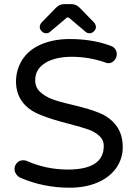

<svg xmlns="http://www.w3.org/2000/svg" viewBox="-20 -877 642 908"><path d="M77.1 -36.1Q65.4 -41 57.1 -52.7Q48.8 -64.5 48.8 -77.1Q48.8 -94.7 60.5 -106.9Q72.3 -119.1 89.8 -119.1Q100.6 -119.1 108.4 -115.2Q199.2 -75.2 300.8 -75.2Q470.7 -75.2 470.7 -186.5Q470.7 -215.8 449.2 -234.4Q429.7 -252.9 400.4 -263.7Q371.1 -274.4 303.7 -292Q226.6 -311.5 175.8 -332Q116.2 -354.5 85.9 -395Q55.7 -435.5 55.7 -491.2Q55.7 -546.9 85 -593.8Q115.2 -641.6 174.3 -667Q233.4 -692.4 309.6 -692.4Q418 -692.4 503.9 -660.2Q532.2 -649.4 532.2 -620.1Q532.2 -604.5 520.5 -591.3Q508.8 -578.1 492.2 -578.1Q485.4 -578.1 476.6 -582Q400.4 -608.4 319.3 -608.4Q241.2 -608.4 193.8 -579.1Q146.5 -549.8 146.5 -498Q146.5 -462.9 169.9 -442.4Q191.4 -421.9 223.6 -409.2Q255.9 -396.5 320.3 -381.8Q402.3 -362.3 445.3 -344.7Q497.1 -325.2 528.8 -284.2Q560.5 -243.2 560.5 -180.7Q560.5 -127 529.3 -82Q497.1 -37.1 439.9 -13.2Q382.8 10.7 309.6 10.7Q185.5 10.7 77.1 -36.1ZM175.8 -769.5 242.2 -837.9Q260.7 -857.4 282.2 -857.4H319.3Q340.8 -857.4 359.4 -837.9L425.8 -769.5Q433.6 -759.8 433.6 -749Q433.6 -738.3 424.3 -729Q415 -719.7 403.3 -719.7Q392.6 -719.7 384.8 -726.6L308.6 -791Q305.7 -794.9 300.8 -794.9Q296.9 -794.9 293 -791L216.8 -726.6Q209 -719.7 198.2 -719.7Q186.5 -719.7 177.2 -729Q168 -738.3 168 -749Q168 -759.8 175.8 -769.5Z"/></svg>

Font: jf-openhuninn-2.0
Style: Regular
Weight: 400
Designer: [Kosugi Maru]
Designed by MOTOYA      

[Varela Round]
Joe Prince (Latin component); Avraham Cornfeld (Hebrew component)
Foundry: justfont CO.,LTD.
Version: 2.0